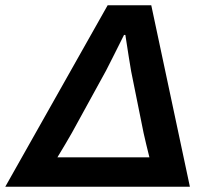

<svg xmlns="http://www.w3.org/2000/svg" viewBox="-39 -706 814 726"><path d="M-19 0H679L533 -686H368ZM178 -111C195 -139 222 -184 233 -204L362 -439C369 -452 405 -524 430 -574H435C443 -521 455 -446 457 -436L504 -203C508 -184 519 -139 526 -111Z"/></svg>

Font: Archivo SemiBold
Style: Italic
Weight: 600
Italic angle: -10°
Designer: Hector Gatti
Foundry: Omnibus-Type
Version: Version 2.001